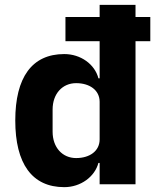

<svg xmlns="http://www.w3.org/2000/svg" viewBox="-20 -760 651 792"><path d="M391 0H539V-590H600V-690H539V-740H391V-690H250V-590H391V-437H386C371 -495 313 -537 245 -537C112 -537 43 -441 43 -263C43 -85 112 12 245 12C313 12 371 -31 386 -88H391ZM294 -108C238 -108 197 -151 197 -217V-308C197 -374 238 -417 294 -417C350 -417 391 -388 391 -340V-185C391 -137 350 -108 294 -108Z"/></svg>

Font: LVC Sans
Style: Bold
Weight: 700
Designer: Mike Abbink, Paul van der Laan, Pieter van Rosmalen
Foundry: Bold Monday
Version: Version 3.0